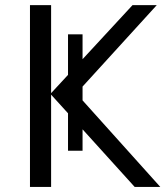

<svg xmlns="http://www.w3.org/2000/svg" viewBox="-20 -734 652 754"><path d="M304.2 -142.1H247.1V-289.1L180.7 -362.3V0H97.7V-713.9H180.7V-368.2L247.1 -439.9V-599.1H304.2V-501.5L500.5 -713.9H595.7L304.2 -394V-339.8L609.4 0H508.8L304.2 -226.1Z"/></svg>

Font: Open Sans
Style: Regular
Weight: 400
Designer: Monotype Design Team
Foundry: Monotype Imaging Inc.
Version: Version 3.000; ttfautohint (v1.8.4)